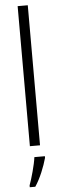

<svg xmlns="http://www.w3.org/2000/svg" viewBox="-64 -789 330 1038"><g transform="rotate(-5 101.0 -269.5)"><path d="M129 0V-760H74V0ZM150 70V61H93C88 102 67 176 54 211V221H84C113 178 137 117 150 70Z"/></g></svg>

Font: Noto Sans Malayalam Condensed Light
Style: Regular
Weight: 300
Width: 3
Designer: Jelle Bosma - Monotype Design Team
Foundry: Monotype Imaging Inc.
Version: Version 2.104